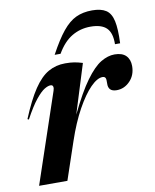

<svg xmlns="http://www.w3.org/2000/svg" viewBox="-83 -801 698 865"><g transform="rotate(-10 266.0 -368.5)"><path d="M164 -410.5Q168 -421.5 166 -429.2Q164 -437 154.5 -437Q143 -437 126.2 -426.8Q109.5 -416.5 86 -387.5Q62.5 -358.5 32 -302L26 -305Q60.5 -388.5 92.5 -436Q124.5 -483.5 159.2 -503.2Q194 -523 236.5 -523Q261.5 -523 278 -520.2Q294.5 -517.5 316 -511L246 -286.5Q292.5 -383 330 -434.2Q367.5 -485.5 399.8 -504.8Q432 -524 462.5 -524Q497.5 -524 514.8 -506.5Q532 -489 532 -459Q532 -417.5 506 -390.5Q480 -363.5 445 -363.5Q405.5 -363.5 407.5 -401.5Q408.5 -420.5 404.8 -426.8Q401 -433 392 -433Q367.5 -433 336.5 -401.5Q305.5 -370 273 -311.5Q240.5 -253 213 -171.5L155 0H25.5ZM377.5 -666Q331 -666 292.2 -643Q253.5 -620 224 -569H197Q232 -634 261.8 -670.5Q291.5 -707 323.5 -722Q355.5 -737 397.5 -737Q438 -737 460.8 -722.2Q483.5 -707.5 491.5 -670.8Q499.5 -634 496.5 -569H473Q474 -620.5 451 -643.2Q428 -666 377.5 -666Z"/></g></svg>

Font: Newsreader Display SemiBold
Style: Italic
Weight: 600
Italic angle: -17°
Designer: Hugues Gentile
Foundry: Production Type
Version: Version 1.001